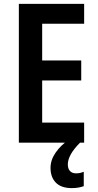

<svg xmlns="http://www.w3.org/2000/svg" viewBox="-20 -734 503 988"><path d="M413 0H77V-714H413V-612H197V-423H398V-320H197V-103H413ZM329 112Q329 134 340 146Q351 158 371 158Q385 158 394.5 155.5Q404 153 411 150V224Q400 228 384.5 231Q369 234 350 234Q295 234 267.5 206Q240 178 240 130Q240 89 266.5 51Q293 13 332 -13L392 0Q329 63 329 112Z"/></svg>

Font: Noto Sans Malayalam Condensed SemiBold
Style: Regular
Weight: 600
Width: 3
Designer: Jelle Bosma - Monotype Design Team
Foundry: Monotype Imaging Inc.
Version: Version 2.104; ttfautohint (v1.8.4.7-5d5b)